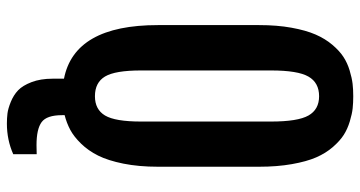

<svg xmlns="http://www.w3.org/2000/svg" viewBox="-265 -616 1050 560"><g transform="rotate(90 260.0 -336.0)"><path d="M209.5 2.4Q53.2 -28.3 53.2 -271.5V-566.9Q53.2 -619.1 60.8 -661.1Q68.4 -703.1 80.6 -731.2Q92.8 -759.3 110.6 -780.3Q128.4 -801.3 146 -812.7Q163.6 -824.2 185.5 -830.8Q207.5 -837.4 224.4 -839.4Q241.2 -841.3 260.7 -841.3Q279.8 -841.3 295.9 -839.6Q312 -837.9 334 -831.3Q356 -824.7 373.3 -813.7Q390.6 -802.7 408.7 -782Q426.8 -761.2 439 -733.2Q451.2 -705.1 458.7 -662.4Q466.3 -619.6 466.3 -566.9V-271.5Q466.3 -215.8 457.3 -170.9Q448.2 -126 433.8 -97.2Q419.4 -68.4 398.9 -47.4Q378.4 -26.4 358.6 -15.9Q338.9 -5.4 315.9 0.5V7.8Q315.9 52.7 336.2 67.6Q356.4 82.5 403.3 82.5Q421.9 82.5 429.7 82V150.4Q388.2 168.9 340.3 168.9Q324.7 168.9 310.8 167.2Q296.9 165.5 277.1 157.5Q257.3 149.4 243.4 136.2Q229.5 123 219.5 96.9Q209.5 70.8 209.5 35.2ZM260.7 -87.9Q299.3 -87.9 316.9 -117.4Q334.5 -147 334.5 -222.2V-601.6Q334.5 -679.7 316.9 -710.7Q299.3 -741.7 260.7 -741.7Q221.2 -741.7 203.4 -710.7Q185.5 -679.7 185.5 -601.6V-222.2Q185.5 -147 203.1 -117.4Q220.7 -87.9 260.7 -87.9Z"/></g></svg>

Font: FjallaOne
Style: Regular
Weight: 400
Designer: Irina Smirnova
Foundry: Irina Smirnova
Version: Version 1.001